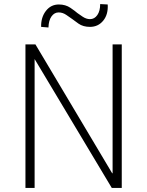

<svg xmlns="http://www.w3.org/2000/svg" viewBox="-20 -923 723 943"><path d="M105 0V-705H154L531 -72H533V-705H578V0H529L150 -633V0ZM218 -788 182 -791Q181 -838 205.5 -869.5Q230 -901 269 -901Q302 -901 326 -884.5Q350 -868 360 -859Q368 -853 386 -841Q404 -829 422 -829Q444 -829 458 -849Q472 -869 472 -903L509 -901Q512 -852 487 -821.5Q462 -791 422 -791Q388 -791 365.5 -807Q343 -823 334 -830Q324 -837 306 -849.5Q288 -862 268 -862Q247 -862 233 -842.5Q219 -823 218 -788Z"/></svg>

Font: Nunito Sans 7pt Condensed ExtraLight
Style: Regular
Weight: 250
Width: 3
Designer: Vernon Adams
Foundry: Vernon Adams
Version: Version 3.101;gftools[0.9.27]